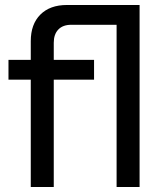

<svg xmlns="http://www.w3.org/2000/svg" viewBox="-20 -750 653 770"><path d="M103.4 0V-430.6H14V-510H103.4V-585Q103.4 -653 141.9 -691.5Q180.4 -730 248.4 -730H539.8V0H447.6V-650.6H265.6Q232.2 -650.6 213.9 -631.6Q195.6 -612.6 195.6 -578.6V-510H357.2V-430.6H195.6V0Z"/></svg>

Font: MuseoModerno Thin
Style: Regular
Weight: 100
Designer: Pablo Cosgaya, Héctor Gatti, Marcela Romero, and the Authors of The MuseoModerno Project.
Foundry: Omnibus-Type Team
Version: Version 1.003